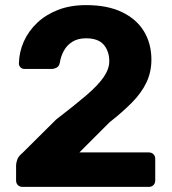

<svg xmlns="http://www.w3.org/2000/svg" viewBox="-20 -732 674 752"><path d="M68 0Q57 0 50 -7Q43 -14 43 -25V-85Q43 -93 47.5 -106.5Q52 -120 68 -133L200 -264Q273 -320 318.5 -359Q364 -398 386 -430Q408 -462 408 -492Q408 -531 386.5 -556.5Q365 -582 317 -582Q285 -582 263.5 -568.5Q242 -555 230 -533Q218 -511 214 -485Q211 -472 201.5 -467Q192 -462 182 -462H76Q66 -462 60 -468.5Q54 -475 54 -483Q55 -529 73.5 -570Q92 -611 126 -643Q160 -675 208 -693.5Q256 -712 317 -712Q401 -712 458 -684.5Q515 -657 544 -609Q573 -561 573 -498Q573 -450 553.5 -409Q534 -368 497 -330.5Q460 -293 409 -253L291 -135H563Q574 -135 581 -128Q588 -121 588 -110V-25Q588 -14 581 -7Q574 0 563 0Z"/></svg>

Font: Rubik Light SemiBold
Style: Regular
Weight: 600
Version: Version 2.300;gftools[0.9.30]